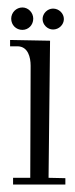

<svg xmlns="http://www.w3.org/2000/svg" viewBox="-20 -616 202 514"><path d="M110 -140 114 -507 7 -509V-492H28C55 -491 62 -463 62 -440L61 -140H15V-122H155V-139ZM151 -565C151 -580 138 -593 122 -593C107 -593 94 -580 94 -565C94 -550 107 -537 122 -537C138 -537 151 -550 151 -565ZM69 -566C69 -582 56 -596 40 -596C23 -596 10 -582 10 -566C10 -549 23 -536 40 -536C56 -536 69 -549 69 -566Z"/></svg>

Font: Bigelow Rules
Style: Regular
Weight: 400
Designer: Astigmatic (AOETI)
Foundry: Astigmatic (AOETI)
Version: Version 1.000